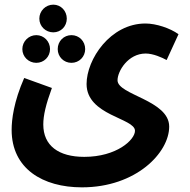

<svg xmlns="http://www.w3.org/2000/svg" viewBox="-20 -575 818 825"><path d="M209 -436C242 -436 267 -462 267 -495C267 -528 242 -555 209 -555C176 -555 149 -528 149 -495C149 -462 176 -436 209 -436ZM30 -17C30 150 164 230 332 230C565 230 707 81 707 -31C707 -145 485 -167 485 -230C485 -269 530 -345 606 -345C638 -345 676 -328 696 -317L747 -428C711 -454 651 -474 605 -474C454 -474 352 -320 352 -214C352 -78 560 -68 560 -13C560 26 481 99 342 99C232 99 166 51 166 -40C166 -79 177 -126 203 -197L84 -240C39 -138 30 -61 30 -17ZM136 -305C169 -305 195 -331 195 -364C195 -397 169 -424 136 -424C103 -424 76 -397 76 -364C76 -331 103 -305 136 -305ZM287 -305C320 -305 346 -331 346 -364C346 -398 320 -424 287 -424C254 -424 228 -398 228 -364C228 -331 254 -305 287 -305Z"/></svg>

Font: Noto Sans Arabic UI Cn
Style: Bold
Weight: 700
Width: 3
Designer: Monotype Design Team, Nadine Chahine and Nizar Qandah
Foundry: Monotype Imaging Inc.
Version: Version 2.010